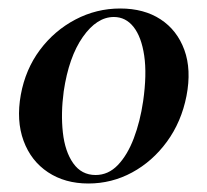

<svg xmlns="http://www.w3.org/2000/svg" viewBox="-20 -419 488 452"><path d="M188 13Q133 13 93 -13.5Q53 -40 35.5 -87.5Q18 -135 29 -196Q40 -256 74 -301.5Q108 -347 157.5 -373Q207 -399 263 -399Q319 -399 358 -373.5Q397 -348 414 -301.5Q431 -255 419 -193Q407 -132 373 -85.5Q339 -39 291 -13Q243 13 188 13ZM205 -7Q235 -7 257.5 -30.5Q280 -54 295 -93.5Q310 -133 317 -181Q326 -244 319.5 -288Q313 -332 294.5 -355.5Q276 -379 248 -379Q208 -379 175 -332Q142 -285 130 -204Q123 -152 128 -107Q133 -62 152.5 -34.5Q172 -7 205 -7Z"/></svg>

Font: Cormorant Light
Style: Bold Italic
Weight: 700
Italic angle: -10°
Version: Version 4.000